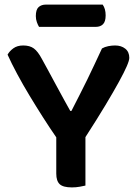

<svg xmlns="http://www.w3.org/2000/svg" viewBox="-20 -809 602 836"><path d="M543 -557Q543 -546 532 -520.5Q521 -495 498 -453Q475 -411 439 -351Q403 -291 352 -212V-1Q344 1 327.5 4Q311 7 293 7Q255 7 240 -7Q225 -21 225 -53V-211Q198 -250 168 -297Q138 -344 109 -392Q80 -440 55 -486.5Q30 -533 13 -571Q21 -586 38 -598.5Q55 -611 81 -611Q110 -611 127.5 -598Q145 -585 162 -553Q170 -539 187.5 -506.5Q205 -474 224.5 -438Q244 -402 261.5 -370Q279 -338 286 -326H291Q310 -363 327 -396.5Q344 -430 360 -462.5Q376 -495 391.5 -528.5Q407 -562 424 -598Q436 -605 451.5 -608Q467 -611 481 -611Q508 -611 525.5 -597Q543 -583 543 -557ZM150 -692Q145 -700 140.5 -712.5Q136 -725 136 -739Q136 -767 148 -778Q160 -789 180 -789H427Q440 -771 440 -742Q440 -715 428.5 -703.5Q417 -692 397 -692Z"/></svg>

Font: Baloo Thambi 2 SemiBold
Style: Regular
Weight: 600
Designer: Aadarsh Rajan and Ek Type
Foundry: Ek Type
Version: Version 1.640;hotconv 1.0.111;makeotfexe 2.5.65597; ttfautoh